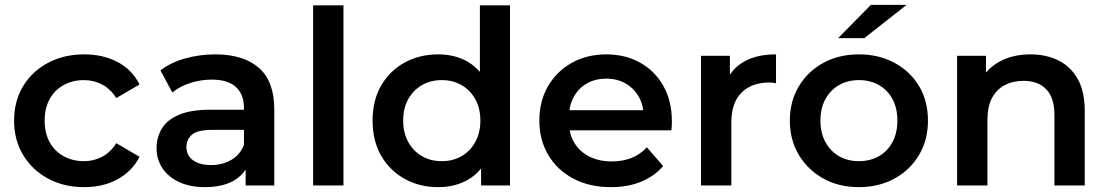

<svg xmlns="http://www.w3.org/2000/svg" viewBox="-20 -764 4566 791"><path d="M327 7Q243 7 177.5 -28.5Q112 -64 75 -126Q38 -188 38 -267Q38 -347 75 -408.5Q112 -470 177.5 -505Q243 -540 327 -540Q405 -540 464.5 -508.5Q524 -477 555 -416L459 -360Q435 -398 400.5 -416Q366 -434 326 -434Q280 -434 243 -414Q206 -394 185 -356.5Q164 -319 164 -267Q164 -215 185 -177.5Q206 -140 243 -120Q280 -100 326 -100Q366 -100 400.5 -118Q435 -136 459 -174L555 -118Q524 -58 464.5 -25.5Q405 7 327 7Z M992 0V-65Q973 -37 942 -19Q895 7 824 7Q764 7 719 -13.5Q674 -34 649.5 -70.5Q625 -107 625 -153Q625 -198 646.5 -234Q668 -270 717 -291Q766 -312 847 -312H985V-320Q985 -375 952 -405.5Q919 -436 852 -436Q807 -436 763.5 -422Q720 -408 690 -383L641 -474Q684 -507 743.5 -523.5Q803 -540 867 -540Q983 -540 1046.5 -484.5Q1110 -429 1110 -313V0ZM985 -229H856Q792 -229 770 -208.5Q748 -188 748 -158Q748 -124 775 -104Q802 -84 850 -84Q896 -84 932.5 -105Q969 -126 985 -167Z M1270 0V-742H1395V0Z M1785 7Q1708 7 1646.5 -27.5Q1585 -62 1550 -123Q1515 -184 1515 -267Q1515 -350 1550 -411Q1585 -472 1646.5 -506Q1708 -540 1785 -540Q1852 -540 1905 -511Q1934 -494 1957 -468V-742H2081V0H1962V-70Q1939 -41 1907 -23Q1854 7 1785 7ZM1800 -100Q1845 -100 1880.5 -120Q1916 -140 1937.5 -178Q1959 -216 1959 -267Q1959 -319 1937.5 -356.5Q1916 -394 1880.5 -414Q1845 -434 1800 -434Q1755 -434 1719.5 -414Q1684 -394 1662.5 -356.5Q1641 -319 1641 -267Q1641 -216 1662.5 -178Q1684 -140 1719.5 -120Q1755 -100 1800 -100Z M2497 7Q2408 7 2341.5 -28.5Q2275 -64 2238.5 -126Q2202 -188 2202 -267Q2202 -347 2237.5 -408.5Q2273 -470 2335.5 -505Q2398 -540 2478 -540Q2556 -540 2617 -506Q2678 -472 2713 -410Q2748 -348 2748 -264Q2748 -256 2747.5 -246Q2747 -236 2746 -227H2327Q2332 -199 2346 -176Q2368 -139 2408 -119Q2448 -99 2500 -99Q2545 -99 2581 -113Q2617 -127 2645 -157L2712 -80Q2676 -38 2621.5 -15.5Q2567 7 2497 7ZM2326 -310H2630Q2626 -340 2612 -365Q2592 -400 2557.5 -420Q2523 -440 2478 -440Q2432 -440 2397.5 -420Q2363 -400 2344 -365Q2330 -340 2326 -310Z M2868 0V-534H2987V-456Q3010 -491 3049 -512Q3100 -540 3177 -540V-421Q3169 -423 3162 -423.5Q3155 -424 3148 -424Q3077 -424 3035 -382.5Q2993 -341 2993 -259V0Z M3518 7Q3436 7 3372 -28.5Q3308 -64 3271 -126Q3234 -188 3234 -267Q3234 -347 3271 -408.5Q3308 -470 3372 -505Q3436 -540 3518 -540Q3601 -540 3665.5 -505Q3730 -470 3766.5 -409Q3803 -348 3803 -267Q3803 -188 3766.5 -126Q3730 -64 3665.5 -28.5Q3601 7 3518 7ZM3518 -100Q3564 -100 3600 -120Q3636 -140 3656.5 -178Q3677 -216 3677 -267Q3677 -319 3656.5 -356.5Q3636 -394 3600 -414Q3564 -434 3519 -434Q3473 -434 3437.5 -414Q3402 -394 3381 -356.5Q3360 -319 3360 -267Q3360 -216 3381 -178Q3402 -140 3437.5 -120Q3473 -100 3518 -100ZM3433 -607 3568 -744H3715L3541 -607Z M3923 0V-534H4042V-465Q4066 -494 4103 -513Q4156 -540 4226 -540Q4290 -540 4340.5 -515Q4391 -490 4420 -438.5Q4449 -387 4449 -306V0H4324V-290Q4324 -361 4290.5 -396Q4257 -431 4197 -431Q4153 -431 4119 -413Q4085 -395 4066.5 -359.5Q4048 -324 4048 -270V0Z"/></svg>

Font: Montserrat Thin SemiBold
Style: Regular
Weight: 600
Version: Version 9.000